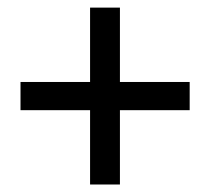

<svg xmlns="http://www.w3.org/2000/svg" viewBox="-20 -596 561 512"><path d="M220.2 -104V-302.2H34.7V-377.4H220.2V-575.7H299.8V-377.4H485.8V-302.2H299.8V-104Z"/></svg>

Font: Akatab SemiBold
Style: Regular
Weight: 600
Designer: SIL Global
Foundry: SIL Global
Version: Version 4.100